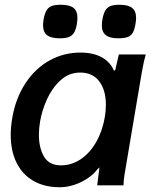

<svg xmlns="http://www.w3.org/2000/svg" viewBox="-20 -779 640 807"><path d="M25 -212.5Q25 -243 31.5 -283.5Q46 -366.5 86.8 -428.8Q127.5 -491 187.5 -524.5Q247.5 -558 318 -558Q372.5 -558 408.5 -537.8Q444.5 -517.5 459 -481.5L464.5 -485L479.5 -550H592.5Q584 -519.5 578.5 -487.8Q573 -456 572 -451.5L507 -66.5L504.5 -52Q499.5 -24 499 0H388.5Q393.5 -43 396.5 -63L398 -75.5L389 -67Q376 -49 351.2 -31.5Q326.5 -14 294.8 -3Q263 8 231 8Q167 8 120.5 -18.8Q74 -45.5 49.5 -95.2Q25 -145 25 -212.5ZM420.5 -286.5Q425 -314.5 425 -338.5Q425 -400.5 397 -437.2Q369 -474 317 -474Q269.5 -474 234 -441.2Q198.5 -408.5 177.2 -361.2Q156 -314 148.5 -268.5Q143.5 -240 143.5 -212.5Q143.5 -157.5 165 -120.8Q186.5 -84 236 -84Q281 -84 319.5 -110Q358 -136 384.2 -182Q410.5 -228 420.5 -286.5ZM161 -673.5Q161 -683.5 163.5 -698.5Q168 -723 175.8 -735.8Q183.5 -748.5 197.5 -753.8Q211.5 -759 236.5 -759Q272 -759 288.8 -746Q305.5 -733 305.5 -703.5Q305.5 -694 303 -678Q299 -654 291 -641.2Q283 -628.5 269 -623.2Q255 -618 231 -618Q195 -618 178 -631Q161 -644 161 -673.5ZM408 -673Q408 -682.5 410.5 -697.5Q415 -722.5 423 -735.5Q431 -748.5 445 -753.8Q459 -759 483 -759Q518 -759 535 -746Q552 -733 552 -703.5Q552 -693.5 549.5 -678.5Q545.5 -654 538 -641.2Q530.5 -628.5 516.2 -623.2Q502 -618 477 -618Q442 -618 425 -631Q408 -644 408 -673Z"/></svg>

Font: JuliaMono BoldItalic
Style: Regular
Weight: 700
Italic angle: -9°
Monospace: yes
Designer: cormullion
Foundry: corm
Version: Version 0.049; ttfautohint (v1.8.4)